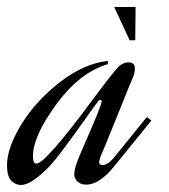

<svg xmlns="http://www.w3.org/2000/svg" viewBox="-120 -527 482 548"><path d="M168 -83Q163 -68 163 -65Q163 -56 173 -56Q189 -56 210 -83L299 -193L312 -183L204 -50Q163 0 126 0Q111 0 101.5 -8.5Q92 -17 92 -30Q92 -50 114 -99Q170 -226 170 -237Q170 -242 167 -242Q162 -242 158 -235Q155 -232 126 -191Q97 -150 65.5 -107.5Q34 -65 18 -49Q-32 1 -60 1Q-76 1 -88 -11.5Q-100 -24 -100 -55Q-100 -105 -59 -172Q-18 -239 51 -292.5Q120 -346 188 -353V-344Q107 -320 40.5 -229Q-26 -138 -26 -81Q-26 -60 -16 -60Q10 -60 150 -250Q209 -329 222 -340Q234 -349 247 -349Q265 -349 265 -331Q265 -319 259 -305Q255 -297 214.5 -196Q174 -95 168 -83ZM266 -412H250L206 -507H267Z"/></svg>

Font: Dynalight
Style: Regular
Weight: 400
Designer: Astigmatic (AOETI)
Foundry: Astigmatic (AOETI)
Version: Version 1.000